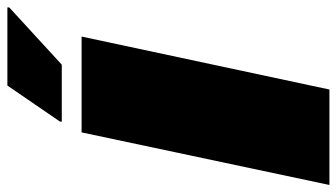

<svg xmlns="http://www.w3.org/2000/svg" viewBox="-222 -714 934 533"><g transform="rotate(-90 245.5 -447.0)"><path d="M-1 0 145 -688H411L264 0ZM175 -743V-748L275 -894H492V-889L333 -743Z"/></g></svg>

Font: Saira Expanded Black
Style: Italic
Weight: 900
Width: 7
Italic angle: -12°
Designer: Hector Gatti with collaboration of the Omnibus-Type team
Foundry: Omnibus-Type
Version: Version 1.101